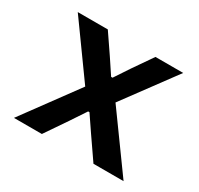

<svg xmlns="http://www.w3.org/2000/svg" viewBox="-116 -659 832 802"><g transform="rotate(30 300.0 -258.0)"><path d="M170.5 0 242.2 -105.1 290.8 -178.3H297.2L346.9 -105.1L419.4 0H564.6L371.1 -267.8L554.3 -516H420.5L357.2 -424.4L308.6 -351.2H301.8L253.2 -424.4L190.7 -516H45.8L228.3 -262.1L35.9 0Z"/></g></svg>

Font: Margiela Mono SemiBold
Style: Regular
Weight: 600
Designer: Mike Abbink, Paul van der Laan, Pieter van Rosmalen
Foundry: Bold Monday
Version: Version 2.003 2021